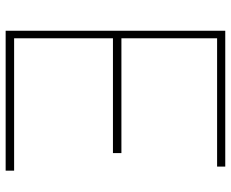

<svg xmlns="http://www.w3.org/2000/svg" viewBox="-89 -729 818 680"><g transform="rotate(90 320.0 -389.0)"><path d="M584.4 0H88.9V-777.8H570V-748.9H115.6V-410H522.2V-380H115.6V-30H584.4Z"/></g></svg>

Font: Paperlogy 1 Thin
Style: Regular
Weight: 250
Designer: redesigned by Lee Juim, glyphs from Gmarket Sans & Montserrat
Foundry: PT&
Version: Version 1.001